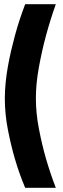

<svg xmlns="http://www.w3.org/2000/svg" viewBox="-20 -770 300 915"><path d="M246 -750Q219 -674 198 -596Q180 -529 165.5 -450.5Q151 -372 151 -301Q151 -231 165.5 -156Q180 -81 198 -18Q219 55 246 125H100Q72 59 51 -13Q33 -74 18 -150Q3 -226 3 -301Q3 -338 7 -377.5Q11 -417 18 -455.5Q25 -494 33.5 -530.5Q42 -567 51 -600Q72 -677 100 -750Z"/></svg>

Font: Panefresco 999wt
Style: Regular
Weight: 900
Version: Version 1.001